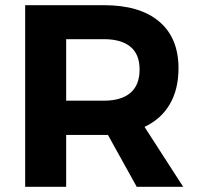

<svg xmlns="http://www.w3.org/2000/svg" viewBox="-20 -720 764 740"><path d="M396 -200H381H235V0H77V-700H381Q519 -700 593.5 -637Q668 -574 668 -457Q668 -376 634.5 -318.5Q601 -261 537 -231L686 0H507ZM381 -332Q447 -332 482.5 -362Q518 -392 518 -452Q518 -511 482.5 -540Q447 -569 381 -569H235V-332Z"/></svg>

Font: Montserrat Semi Bold
Style: Regular
Weight: 600
Designer: Julieta Ulanovsky
Foundry: Julieta Ulanovsky
Version: Version 3.001 September 28, 2015